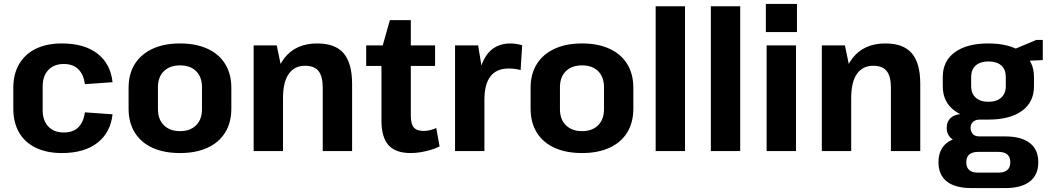

<svg xmlns="http://www.w3.org/2000/svg" viewBox="-20 -772 5356 981"><path d="M296 10Q219 10 163 -17Q107 -44 77.5 -95Q48 -146 48 -217V-323Q48 -394 78 -445Q108 -496 163.5 -523Q219 -550 296 -550Q411 -550 478 -498Q545 -446 555 -352L414 -342Q407 -392 380 -418.5Q353 -445 306 -445Q256 -445 227 -414.5Q198 -384 198 -331V-209Q198 -156 227 -125.5Q256 -95 306 -95Q353 -95 380 -121.5Q407 -148 414 -198L555 -188Q545 -95 478 -42.5Q411 10 296 10Z M900 10Q818 10 759 -17Q700 -44 668.5 -95Q637 -146 637 -217V-323Q637 -394 668.5 -444.5Q700 -495 759 -522.5Q818 -550 900 -550Q981 -550 1040 -523Q1099 -496 1130.5 -445Q1162 -394 1162 -323V-217Q1162 -146 1130.5 -95Q1099 -44 1040 -17Q981 10 900 10ZM900 -102Q952 -102 982 -132Q1012 -162 1012 -214V-326Q1012 -379 982 -408.5Q952 -438 900 -438Q848 -438 817.5 -408.5Q787 -379 787 -326V-214Q787 -162 817.5 -132Q848 -102 900 -102Z M1629 -324Q1629 -382 1607.5 -409Q1586 -436 1539 -436Q1484 -436 1455 -394Q1426 -352 1426 -270L1374 -194V-253Q1374 -399 1432.5 -474.5Q1491 -550 1601 -550Q1693 -550 1736 -499.5Q1779 -449 1779 -343V0H1629ZM1276 -540H1394L1426 -386V0H1276Z M2078 10Q2001 10 1965 -30.5Q1929 -71 1929 -156V-517L1972 -669H2079V-182Q2079 -139 2094 -121Q2109 -103 2145 -103Q2161 -103 2177.5 -107Q2194 -111 2209 -118L2226 -24Q2207 -14 2182 -6.5Q2157 1 2130.5 5.5Q2104 10 2078 10ZM1851 -540H2203V-435H1851Z M2305 -540H2423L2455 -344V0H2305ZM2420 -294Q2420 -420 2462.5 -485Q2505 -550 2588 -550Q2603 -550 2618.5 -547.5Q2634 -545 2648 -541L2640 -414Q2611 -422 2580 -422Q2517 -422 2486 -382Q2455 -342 2455 -261Z M2954 10Q2872 10 2813 -17Q2754 -44 2722.5 -95Q2691 -146 2691 -217V-323Q2691 -394 2722.5 -444.5Q2754 -495 2813 -522.5Q2872 -550 2954 -550Q3035 -550 3094 -523Q3153 -496 3184.5 -445Q3216 -394 3216 -323V-217Q3216 -146 3184.5 -95Q3153 -44 3094 -17Q3035 10 2954 10ZM2954 -102Q3006 -102 3036 -132Q3066 -162 3066 -214V-326Q3066 -379 3036 -408.5Q3006 -438 2954 -438Q2902 -438 2871.5 -408.5Q2841 -379 2841 -326V-214Q2841 -162 2871.5 -132Q2902 -102 2954 -102Z M3480 -740V0H3330V-740Z M3762 -740V0H3612V-740Z M4047 -540V0H3897V-540ZM4052 -752V-608H3893V-752Z M4532 -324Q4532 -382 4510.5 -409Q4489 -436 4442 -436Q4387 -436 4358 -394Q4329 -352 4329 -270L4277 -194V-253Q4277 -399 4335.5 -474.5Q4394 -550 4504 -550Q4596 -550 4639 -499.5Q4682 -449 4682 -343V0H4532ZM4179 -540H4297L4329 -386V0H4179Z M5030 -161Q4920 -161 4858.5 -205.5Q4797 -250 4797 -331V-379Q4797 -460 4858.5 -505Q4920 -550 5030 -550Q5140 -550 5201.5 -505Q5263 -460 5263 -379V-331Q5263 -250 5201.5 -205.5Q5140 -161 5030 -161ZM4944 189Q4861 189 4818 155.5Q4775 122 4775 57Q4775 -8 4817.5 -41.5Q4860 -75 4944 -75H5116Q5198 -75 5241.5 -41.5Q5285 -8 5285 57Q5285 122 5241.5 155.5Q5198 189 5116 189ZM5081 110Q5142 110 5142 57Q5142 4 5081 4H4979Q4917 4 4917 57Q4917 111 4979 110ZM4905 -45Q4864 -45 4840.5 -65Q4817 -85 4817 -118Q4817 -152 4839.5 -171Q4862 -190 4905 -190H5030V-161H4987Q4964 -161 4951.5 -149.5Q4939 -138 4939 -118Q4940 -98 4951 -86.5Q4962 -75 4986 -75H5030V-45ZM5030 -252Q5072 -252 5095.5 -273Q5119 -294 5119 -332V-378Q5119 -417 5096 -437.5Q5073 -458 5030 -458Q4989 -458 4965.5 -437.5Q4942 -417 4942 -378V-332Q4942 -294 4965.5 -273Q4989 -252 5030 -252ZM5132 -508 5275 -568H5308V-465L5132 -457Z"/></svg>

Font: Pathway Extreme SemiCondensed
Style: Bold
Weight: 700
Width: 4
Version: Version 1.001;gftools[0.9.26]